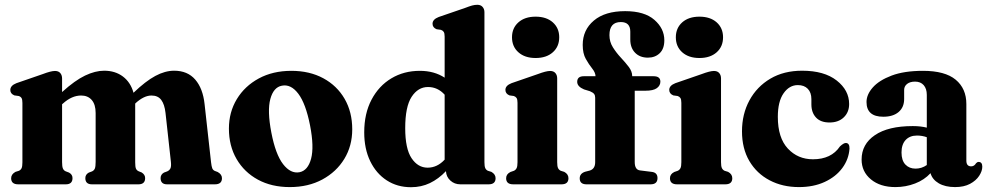

<svg xmlns="http://www.w3.org/2000/svg" viewBox="-20 -769 4123 801"><path d="M239 -441.5V-385Q292.5 -433.5 335 -453.8Q377.5 -474 414.5 -474Q460.5 -474 492.8 -449.8Q525 -425.5 537 -382Q587.5 -430.5 628 -452.2Q668.5 -474 706.5 -474Q762.5 -474 794.5 -437Q826.5 -400 833.5 -334.5L860.5 -92Q862.5 -74.5 865.5 -67Q868.5 -59.5 876 -56L888 -51.5Q906 -41.5 906 -25.5Q906 0 876.5 0H677Q650 0 650 -26Q650 -41 664 -49L677.5 -54Q686.5 -58 690.8 -66.2Q695 -74.5 693 -93.5L670.5 -298Q666.5 -333.5 652.8 -352Q639 -370.5 612 -370.5Q580.5 -370.5 545.5 -338.5L544 -336.5Q544 -333 544 -329V-92Q544 -73 547.2 -65.5Q550.5 -58 558.5 -54.5L571 -49.5Q585.5 -40.5 585.5 -26Q585.5 0 557.5 0H363.5Q336 0 336 -26Q336 -41 350.5 -49L364 -54Q372.5 -58 375.8 -66.2Q379 -74.5 379 -94V-297.5Q379 -333 362.8 -351.8Q346.5 -370.5 318.5 -370.5Q279.5 -370.5 242.5 -337L239 -334V-92.5Q239 -74 242.5 -66Q246 -58 253.5 -54.5L268 -49Q282.5 -41 282.5 -26Q282.5 0 254.5 0H56Q26.5 0 26.5 -25.5Q26.5 -42 44.5 -52L59 -56.5Q66.5 -60 70 -67.2Q73.5 -74.5 73.5 -92V-339.5Q73.5 -354 69.8 -360Q66 -366 58 -368.5L40 -371Q23 -378 23 -393.5Q23 -412 48.5 -422L158.5 -460Q192.5 -473 209.5 -473Q224 -473 231.5 -464.2Q239 -455.5 239 -441.5Z M1195.5 -473.5Q1271.5 -473.5 1328.8 -442.5Q1386 -411.5 1417.8 -356.5Q1449.5 -301.5 1449.5 -229.5Q1449.5 -160.5 1416.5 -106.2Q1383.5 -52 1324.8 -20.2Q1266 11.5 1189 11.5Q1113 11.5 1056 -19.5Q999 -50.5 967 -105.5Q935 -160.5 935 -232.5Q935 -301 968 -355.5Q1001 -410 1059.8 -441.8Q1118.5 -473.5 1195.5 -473.5ZM1229.5 -50.5Q1264.5 -57.5 1277.8 -106.8Q1291 -156 1273.5 -246Q1255.5 -337 1224.5 -378Q1193.5 -419 1156 -411.5Q1121 -405 1107.8 -356Q1094.5 -307 1112 -216Q1129.5 -125 1161 -84.2Q1192.5 -43.5 1229.5 -50.5Z M1499.5 -217Q1499.5 -295.5 1530 -353.2Q1560.5 -411 1612.8 -442.2Q1665 -473.5 1731.5 -473.5Q1791.5 -473.5 1835 -445V-616Q1835 -630.5 1831 -636.2Q1827 -642 1819.5 -644.5L1801.5 -647Q1784.5 -654 1784.5 -670Q1784.5 -688 1810 -698L1920.5 -736Q1938.5 -743 1949.5 -746Q1960.5 -749 1971.5 -749Q1985.5 -749 1993.2 -740.2Q2001 -731.5 2001 -718V-92.5Q2001 -75 2004.5 -67.5Q2008 -60 2015.5 -56.5L2030 -52Q2047.5 -42 2047.5 -25.5Q2047.5 0 2018.5 0H1900.5Q1876 0 1858.8 -15.8Q1841.5 -31.5 1840.5 -55Q1809.5 -22.5 1773.5 -5.2Q1737.5 12 1694.5 12Q1637.5 12 1593.5 -16.5Q1549.5 -45 1524.5 -96.5Q1499.5 -148 1499.5 -217ZM1670.5 -234.5Q1670.5 -148.5 1697 -109Q1723.5 -69.5 1764 -69.5Q1804 -69.5 1835 -103V-374Q1806 -406 1765.5 -406Q1724 -406 1697.2 -365Q1670.5 -324 1670.5 -234.5Z M2214.5 -527Q2169.5 -527 2142.8 -550.8Q2116 -574.5 2116 -613.5Q2116 -652 2142.8 -675.8Q2169.5 -699.5 2214.5 -699.5Q2259.5 -699.5 2286.2 -675.8Q2313 -652 2313 -613.5Q2313 -574.5 2286.2 -550.8Q2259.5 -527 2214.5 -527ZM2304.5 -442V-92.5Q2304.5 -75 2308.2 -67.5Q2312 -60 2319.5 -56.5L2334 -52Q2351.5 -42.5 2351.5 -25.5Q2351.5 0 2322.5 0H2121Q2091.5 0 2091.5 -25.5Q2091.5 -42.5 2109.5 -51.5L2124 -56.5Q2131.5 -60 2135.2 -67.5Q2139 -75 2139 -92.5V-340Q2139 -354.5 2135 -360.2Q2131 -366 2123.5 -368.5L2105.5 -371Q2088.5 -378 2088.5 -394Q2088.5 -412 2114 -422L2224 -460Q2258.5 -473 2275 -473Q2289.5 -473 2297 -464.2Q2304.5 -455.5 2304.5 -442Z M2628 -93Q2628 -60.5 2650.5 -58L2698.5 -52Q2723 -49.5 2723 -26Q2723 0 2694 0H2427Q2398.5 0 2398.5 -25Q2398.5 -45 2421 -52.5L2440.5 -57.5Q2463 -64.5 2463 -92.5V-361.5Q2463 -371 2458.5 -377Q2454 -383 2441 -388.5L2416.5 -396Q2388 -408 2388 -427.5Q2388 -451 2415.5 -451H2464.5Q2464 -466.5 2450.5 -483.2Q2437 -500 2424 -523Q2411 -546 2411 -581.5Q2411 -644 2457.5 -683.2Q2504 -722.5 2588 -722.5Q2668.5 -722.5 2710 -686.2Q2751.5 -650 2751.5 -601Q2751.5 -565.5 2732.2 -547Q2713 -528.5 2683 -528.5Q2649.5 -528.5 2629.5 -549Q2609.5 -569.5 2609.5 -604V-637Q2609.5 -677 2570 -677Q2522.5 -677 2522.5 -622.5Q2522.5 -594.5 2537 -571.5Q2551.5 -548.5 2570.2 -528.5Q2589 -508.5 2603.2 -489.8Q2617.5 -471 2617.5 -451H2706.5Q2735 -451 2735 -428.5Q2735 -412 2720.2 -401.2Q2705.5 -390.5 2672.5 -390.5H2628ZM2898 -527Q2853 -527 2826.2 -550.8Q2799.5 -574.5 2799.5 -613.5Q2799.5 -652 2826.2 -675.8Q2853 -699.5 2898 -699.5Q2943 -699.5 2969.8 -675.8Q2996.5 -652 2996.5 -613.5Q2996.5 -574.5 2969.8 -550.8Q2943 -527 2898 -527ZM2988 -442V-92.5Q2988 -75 2991.8 -67.5Q2995.5 -60 3003 -56.5L3017.5 -52Q3035 -42.5 3035 -25.5Q3035 0 3006 0H2804.5Q2775 0 2775 -25.5Q2775 -42.5 2793 -51.5L2807.5 -56.5Q2815 -60 2818.8 -67.5Q2822.5 -75 2822.5 -92.5V-340Q2822.5 -354.5 2818.5 -360.2Q2814.5 -366 2807 -368.5L2789 -371Q2772 -378 2772 -394Q2772 -412 2797.5 -422L2907.5 -460Q2942 -473 2958.5 -473Q2973 -473 2980.5 -464.2Q2988 -455.5 2988 -442Z M3522.5 -335Q3522.5 -301 3500.2 -279.5Q3478 -258 3440.5 -258Q3403.5 -258 3384.2 -278.8Q3365 -299.5 3365 -333.5V-355.5Q3365 -383 3350 -398.5Q3335 -414 3308.5 -414Q3273 -414 3249 -379.8Q3225 -345.5 3225 -281.5Q3225 -194 3266.8 -149.2Q3308.5 -104.5 3371.5 -104.5Q3448 -104.5 3484 -158Q3500 -173 3509 -172.5Q3524.5 -172 3524 -149Q3521 -104.5 3494 -68Q3467 -31.5 3420.5 -10Q3374 11.5 3313 11.5Q3244.5 11.5 3190.8 -16.8Q3137 -45 3106.2 -97.2Q3075.5 -149.5 3075.5 -221Q3075.5 -293 3106.5 -350.2Q3137.5 -407.5 3193.8 -440.8Q3250 -474 3326.5 -474Q3418.5 -474 3470.5 -433.2Q3522.5 -392.5 3522.5 -335Z M3574.5 -103.5Q3574.5 -167.5 3630 -205.2Q3685.5 -243 3788 -243Q3821 -243 3846.5 -236.5V-373Q3846.5 -399 3833.5 -413.8Q3820.5 -428.5 3797.5 -428.5Q3776.5 -428.5 3764.2 -418.8Q3752 -409 3752 -394V-356Q3752 -321.5 3729 -301.8Q3706 -282 3665 -282Q3595 -282 3595 -343.5Q3595 -374.5 3621.2 -404.2Q3647.5 -434 3700 -453.8Q3752.5 -473.5 3830.5 -473.5Q3922.5 -473.5 3967 -436.5Q4011.5 -399.5 4011.5 -335V-99Q4011.5 -75 4031.5 -75Q4044.5 -75 4052 -88Q4057 -93.5 4062.5 -93.5Q4078 -93.5 4078 -73.5Q4078 -55.5 4065 -35.5Q4052 -15.5 4026.8 -2Q4001.5 11.5 3964.5 11.5Q3923.5 11.5 3896.5 -4.2Q3869.5 -20 3862 -46.5Q3836.5 -18.5 3797.5 -3.5Q3758.5 11.5 3715.5 11.5Q3652 11.5 3613.2 -20.8Q3574.5 -53 3574.5 -103.5ZM3741 -133Q3741 -99.5 3757.2 -82.5Q3773.5 -65.5 3799.5 -65.5Q3825 -65.5 3846.5 -80.5V-196.5Q3827.5 -203.5 3805.5 -203.5Q3775.5 -203.5 3758.2 -185Q3741 -166.5 3741 -133Z"/></svg>

Font: Fraunces 72pt S050
Style: Bold
Weight: 700
Version: Version 1.000; ttfautohint (v1.8.3)